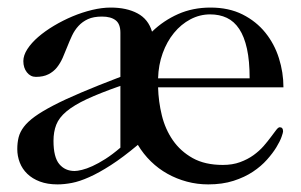

<svg xmlns="http://www.w3.org/2000/svg" viewBox="-20 -482 799 510"><path d="M399.9 -250Q400.9 -212.4 409.9 -175.5Q418.9 -138.7 439.2 -109.4Q459.5 -80.1 491.9 -62Q524.4 -43.9 571.8 -43.9Q597.7 -43.9 617.7 -51.3Q637.7 -58.6 653.3 -69.8Q668.9 -81.1 680.2 -94Q691.4 -106.9 699.7 -118.2Q708 -129.4 713.6 -136.7Q719.2 -144 723.1 -144Q731.9 -144 731.9 -132.8Q731.9 -129.9 727.8 -118.2Q723.6 -106.4 714.1 -90.8Q704.6 -75.2 689.2 -57.9Q673.8 -40.5 651.9 -25.9Q629.9 -11.2 600.3 -1.7Q570.8 7.8 533.2 7.8Q503.9 7.8 476.6 0.5Q449.2 -6.8 425 -20.3Q400.9 -33.7 380.9 -53.2Q360.8 -72.8 346.2 -97.2Q306.6 -64 274.7 -43.5Q242.7 -22.9 217 -11.5Q191.4 0 170.9 3.9Q150.4 7.8 132.8 7.8Q106 7.8 85.9 0.2Q65.9 -7.3 52.5 -20.3Q39.1 -33.2 32.5 -50.3Q25.9 -67.4 25.9 -85.9Q25.9 -103 29.5 -117.4Q33.2 -131.8 43.5 -145.3Q53.7 -158.7 72.5 -172.4Q91.3 -186 121.8 -201.9Q152.3 -217.8 196 -236.3Q239.7 -254.9 299.8 -277.8V-395Q299.8 -418.5 287.1 -428.2Q274.4 -438 251 -438Q228.5 -438 213.6 -431.2Q198.7 -424.3 188.5 -413.1Q178.2 -401.9 171.4 -387.5Q164.6 -373 158.7 -357.9Q152.8 -342.8 146.5 -328.4Q140.1 -314 131.1 -302.7Q122.1 -291.5 108.6 -284.7Q95.2 -277.8 75.2 -277.8Q61 -277.8 51.5 -289.8Q42 -301.8 42 -319.8Q42 -335 52.7 -351.6Q63.5 -368.2 81.5 -383.8Q99.6 -399.4 123.3 -413.6Q147 -427.7 172.6 -438.5Q198.2 -449.2 224.6 -455.6Q251 -461.9 273.9 -461.9Q316.4 -461.9 345.2 -446.5Q374 -431.2 383.8 -397.9Q414.1 -427.2 453.1 -444.6Q492.2 -461.9 539.1 -461.9Q587.9 -461.9 624.3 -443.6Q660.6 -425.3 684.8 -395.3Q709 -365.2 720.9 -327.4Q732.9 -289.6 732.9 -250ZM643.1 -273.9Q643.1 -320.3 636 -352.5Q628.9 -384.8 615.5 -405Q602.1 -425.3 582.5 -434.6Q563 -443.8 538.1 -443.8Q510.7 -443.8 485.8 -430.7Q460.9 -417.5 442.1 -394.5Q423.3 -371.6 412.1 -340.6Q400.9 -309.6 399.9 -273.9ZM299.8 -253.9Q245.6 -234.9 210.9 -218.8Q176.3 -202.6 156.5 -186Q136.7 -169.4 129.4 -150.6Q122.1 -131.8 122.1 -107.9Q122.1 -64.5 137.5 -46.1Q152.8 -27.8 178.2 -27.8Q185.5 -27.8 197.8 -30.8Q210 -33.7 225.6 -40.8Q241.2 -47.9 260 -59.8Q278.8 -71.8 299.8 -89.8Z"/></svg>

Font: XB Zar
Style: Regular
Weight: 400
Designer: Behnam
Foundry: Irmug
Version: Version 8.005 2009